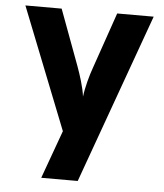

<svg xmlns="http://www.w3.org/2000/svg" viewBox="-52 -596 705 823"><g transform="rotate(5 300.0 -185.0)"><path d="M156 180H313L576 -550H419L336 -310C323 -274 309 -223 304 -182C299 -223 282 -274 269 -310L180 -550H24L231 -27Z"/></g></svg>

Font: JetBrains Mono ExtraBold
Style: Regular
Weight: 800
Monospace: yes
Designer: Philipp Nurullin, Konstantin Bulenkov
Foundry: JetBrains
Version: Version 2.305